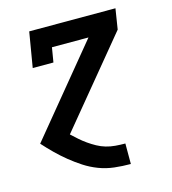

<svg xmlns="http://www.w3.org/2000/svg" viewBox="-109 -620 819 914"><g transform="rotate(-15 300.0 -162.5)"><path d="M422 205Q382 205 342.5 200.5Q303 196 266.5 182Q230 168 198.5 147.5Q167 127 138 103.5Q109 80 82.5 54Q56 28 31 0L384 -429H204L192 -357H90L119 -530H544L528 -429L179 -6Q196 10 212.5 24.5Q229 39 247.5 52Q266 65 286 76Q306 87 328 93.5Q350 100 374 102Q398 104 422 104H423V205Z"/></g></svg>

Font: Iosevka Slab Extended Oblique
Style: Bold
Weight: 700
Width: 7
Italic angle: -9°
Monospace: yes
Designer: Belleve Invis
Foundry: Belleve Invis
Version: Version 11.1.1; ttfautohint (v1.8.3)